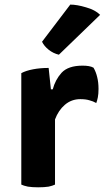

<svg xmlns="http://www.w3.org/2000/svg" viewBox="-20 -799 449 823"><path d="M206.1 -416Q204.1 -416 198.2 -416Q195.3 -439.5 188.5 -507.8Q152.3 -507.8 122.1 -502Q90.8 -496.1 71.3 -485.4Q71.3 -468.8 71.3 -436.5Q71.3 -329.1 71.3 -7.8Q81.1 -2.9 99.6 1Q118.2 3.9 143.6 3.9Q169.9 3.9 188.5 1Q206.1 -2.9 215.8 -7.8Q215.8 -100.6 215.8 -287.1Q230.5 -326.2 257.8 -349.6Q286.1 -374 324.2 -374Q347.7 -374 363.3 -369.1Q378.9 -365.2 392.6 -357.4Q396.5 -367.2 399.4 -381.8Q402.3 -396.5 402.3 -418Q402.3 -446.3 396.5 -468.8Q391.6 -490.2 380.9 -508.8Q372.1 -513.7 360.4 -515.6Q348.6 -517.6 334 -517.6Q272.5 -517.6 244.1 -487.3Q216.8 -457 206.1 -416ZM409.2 -735.4Q387.7 -756.8 348.6 -767.6Q309.6 -779.3 281.2 -779.3Q240.2 -725.6 160.2 -620.1Q168.9 -601.6 188.5 -585.9Q208 -570.3 232.4 -564.5Q291 -621.1 409.2 -735.4Z"/></svg>

Font: cl
Style: Bold
Weight: 400
Designer: Mitja Miklavcic
Version: Version 7.504; 2011; Build 1021